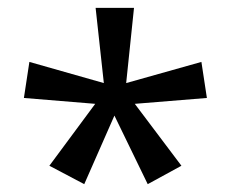

<svg xmlns="http://www.w3.org/2000/svg" viewBox="-20 -780 591 490"><path d="M322 -760 302 -568 494 -622 508 -530 324 -515 443 -357 357 -310 272 -485 195 -310 106 -357 223 -515 41 -530 55 -622 245 -568 224 -760Z"/></svg>

Font: Noto Sans Armenian
Style: Regular
Weight: 400
Designer: Monotype Design Team
Foundry: Monotype Imaging Inc.
Version: Version 2.007